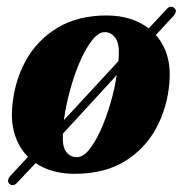

<svg xmlns="http://www.w3.org/2000/svg" viewBox="-20 -502 538 565"><path d="M8.5 39.5Q-2 30.5 10.5 15.5L62.5 -40.5Q36.5 -66.5 24.2 -103.8Q12 -141 16 -187Q22 -261.5 55.5 -322.8Q89 -384 149 -420.2Q209 -456.5 294 -456.5Q369 -456 417.5 -418.5L469 -473.5Q481 -487.5 492 -479Q503.5 -471 491 -455.5L438.5 -399Q486 -345 478.5 -259Q472.5 -185.5 439.5 -124.5Q406.5 -63.5 346.5 -27Q286.5 9.5 199.5 9.5Q131.5 9.5 85 -22L32 34Q19.5 48.5 8.5 39.5ZM289 -407.5Q270 -408 250.8 -383.2Q231.5 -358.5 214.5 -319Q197.5 -279.5 185.5 -234.5Q173.5 -189.5 168 -148.5L328.5 -322V-324.5Q333 -370 320.8 -388.5Q308.5 -407 289 -407.5ZM206.5 -39.5Q224.5 -39.5 242.5 -61.8Q260.5 -84 276.8 -120.2Q293 -156.5 305.2 -198.8Q317.5 -241 323.5 -281L165 -108.5Q163 -69.5 175.2 -54.5Q187.5 -39.5 206.5 -39.5Z"/></svg>

Font: Fraunces 144pt Soft
Style: Bold Italic
Weight: 700
Italic angle: -16°
Version: Version 1.000;[b76b70a41]